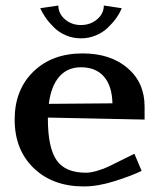

<svg xmlns="http://www.w3.org/2000/svg" viewBox="-20 -669 581 697"><path d="M157.2 -292 388.2 -293.9Q386.7 -357.4 357.2 -391.1Q327.6 -424.8 273.9 -424.8Q225.1 -424.8 195.3 -390.9Q165.5 -356.9 157.2 -292ZM153.8 -242.2V-237.8Q153.8 -133.3 185.3 -87.6Q216.8 -42 292 -42Q309.1 -42 333.3 -49.1Q357.4 -56.2 375 -64.9L467.8 -110.8L494.1 -48.8Q458.5 -31.2 397.2 -11.7Q335.9 7.8 284.2 7.8Q171.4 7.8 102.3 -58.8Q33.2 -125.5 33.2 -234.9Q33.2 -342.8 101.1 -408.9Q168.9 -475.1 279.8 -475.1Q380.9 -475.1 442.9 -422.1Q504.9 -369.1 504.9 -282.2V-234.9ZM126 -639.2 191.9 -648.9Q191.9 -619.6 215.8 -598.9Q239.7 -578.1 273.9 -578.1Q308.1 -578.1 332.5 -598.9Q356.9 -619.6 356.9 -648.9L421.9 -639.2Q414.6 -621.1 402.1 -603.5Q389.6 -585.9 371.6 -568.6Q353.5 -551.3 327.9 -540.5Q302.2 -529.8 273.9 -529.8Q245.1 -529.8 219.7 -540.5Q194.3 -551.3 176.3 -569.1Q158.2 -586.9 146.2 -604Q134.3 -621.1 126 -639.2Z"/></svg>

Font: Resagokr
Style: Bold
Weight: 600
Designer: gluk
Foundry: gluk
Version: Version 0.95